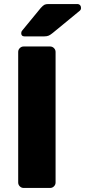

<svg xmlns="http://www.w3.org/2000/svg" viewBox="-20 -930 421 950"><path d="M70 0ZM70 -27V-673Q70 -684 78 -692Q86 -700 97 -700H228Q239 -700 247 -692Q255 -684 255 -673V-27Q255 -16 247 -8Q239 0 228 0H97Q86 0 78 -8Q70 -16 70 -27ZM219 -910H362Q371 -910 376 -904.5Q381 -899 381 -890Q381 -883 376 -878L241 -767Q230 -758 221.5 -754Q213 -750 199 -750H101Q85 -750 85 -766Q85 -774 90 -779L182 -891Q193 -903 200 -906.5Q207 -910 219 -910Z"/></svg>

Font: Hezaedrus
Style: Bold
Weight: 700
Designer: Hubert & Fischer
Foundry: Hubert & Fischer
Version: Version 1.10;September 3, 2019;FontCreator 11.5.0.2425 64-bi